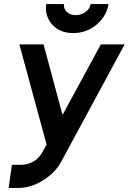

<svg xmlns="http://www.w3.org/2000/svg" viewBox="-20 -720 638 952"><path d="M76 -500 211 -3 191 33Q175 63 147 80Q118 97 86 97H39L23 212H70Q133 212 192 175Q222 157 245.5 133Q269 109 285 79L598 -500H480L290 -150L196 -500ZM209 -700Q201 -641 239 -598Q277 -556 343 -556Q409 -556 459 -598Q510 -642 518 -700H429Q426 -676 404 -661Q383 -645 355 -645Q328 -645 311 -661Q295 -677 297 -700Z"/></svg>

Font: Unageo
Style: SemiBold-Italic
Weight: 600
Designer: Richard Sepsi
Foundry: Richard Sepsi
Version: Version 2.000